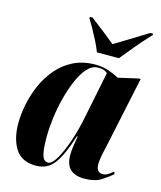

<svg xmlns="http://www.w3.org/2000/svg" viewBox="-115 -850 794 944"><g transform="rotate(15 281.5 -378.0)"><path d="M157 10Q84 10 52 -40.5Q20 -91 20 -170Q20 -214 30 -265Q40 -316 61.5 -365.5Q83 -415 117.5 -456Q152 -497 200.5 -521.5Q249 -546 313 -546Q351 -546 383 -534.5Q415 -523 434 -512L535 -535H545L471 -186Q469 -175 464 -154.5Q459 -134 455.5 -113Q452 -92 452 -77Q452 -35 485 -35Q499 -35 511.5 -42.5Q524 -50 537 -62L542 -50Q523 -33 490 -11.5Q457 10 403 10Q357 10 332 -12.5Q307 -35 307 -86Q307 -110 311 -132Q315 -154 319 -182H315Q284 -83 250 -36.5Q216 10 157 10ZM211 -20Q230 -20 252 -57Q274 -94 295 -155Q316 -216 330 -288L377 -520Q365 -530 353 -532.5Q341 -535 329 -535Q299 -535 274.5 -508Q250 -481 231 -437Q212 -393 198.5 -340.5Q185 -288 178.5 -235.5Q172 -183 172 -140Q172 -76 180.5 -48Q189 -20 211 -20ZM303 -606Q294 -631 279 -660.5Q264 -690 249 -716.5Q234 -743 224 -759L225 -766H238Q283 -732 313 -708Q343 -684 366 -665Q396 -682 436.5 -707Q477 -732 532 -766H547L546 -759Q506 -716 475 -679Q444 -642 415 -606Z"/></g></svg>

Font: Noto Serif Display ExtraCondensed Black
Style: Italic
Weight: 900
Width: 2
Italic angle: -12°
Designer: Monotype Design Team
Foundry: Monotype Imaging Inc.
Version: Version 2.009